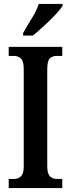

<svg xmlns="http://www.w3.org/2000/svg" viewBox="-20 -951 358 971"><path d="M24 0V-46H52Q71 -46 85.5 -59Q100 -72 100 -110V-602Q100 -642 85.5 -655Q71 -668 52 -668H24V-714H295V-668H266Q244 -668 231.5 -655Q219 -642 219 -601V-111Q219 -73 232.5 -59.5Q246 -46 266 -46H295V0ZM97 -784Q117 -820 141 -858.5Q165 -897 176 -931H296V-921Q286 -904 260 -876.5Q234 -849 203 -820.5Q172 -792 146 -771H97Z"/></svg>

Font: Noto Serif Khmer ExtraCondensed SemiBold
Style: Regular
Weight: 600
Width: 2
Designer: Danh Hong and the Monotype Design Team
Foundry: Monotype Imaging Inc.
Version: Version 2.004; ttfautohint (v1.8.4.7-5d5b)